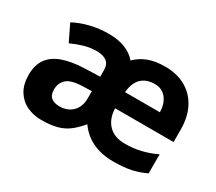

<svg xmlns="http://www.w3.org/2000/svg" viewBox="-108 -776 1132 1004"><g transform="rotate(30 458.5 -273.5)"><path d="M641 -556Q710 -556 762.5 -527Q815 -498 844.5 -443Q874 -388 874 -308V-236H521Q523 -173 558.5 -137Q594 -101 657 -101Q707 -101 752 -111.5Q797 -122 843 -144V-29Q802 -9 758 0.5Q714 10 649 10Q605 10 565 -1Q525 -12 493 -34.5Q461 -57 437 -91Q408 -56 378.5 -33.5Q349 -11 311 -0.5Q273 10 216 10Q169 10 129.5 -8.5Q90 -27 66 -65.5Q42 -104 42 -163Q42 -221 68.5 -258.5Q95 -296 147.5 -315Q200 -334 278 -337L371 -340V-381Q371 -415 349.5 -431Q328 -447 290 -447Q251 -447 214.5 -436.5Q178 -426 141 -409L93 -508Q136 -531 189 -544Q242 -557 299 -557Q354 -557 396 -541Q438 -525 466 -493Q498 -525 540.5 -540.5Q583 -556 641 -556ZM316 -251Q248 -249 221.5 -225Q195 -201 195 -162Q195 -128 213.5 -113.5Q232 -99 263 -99Q294 -99 318 -111.5Q342 -124 356.5 -148.5Q371 -173 371 -208V-253ZM638 -450Q589 -450 559 -422Q529 -394 524 -335H734Q734 -368 722.5 -394Q711 -420 690 -435Q669 -450 638 -450Z"/></g></svg>

Font: Noto Sans Armenian
Style: Bold
Weight: 700
Version: Version 2.007